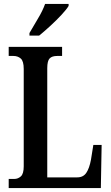

<svg xmlns="http://www.w3.org/2000/svg" viewBox="-20 -951 561 971"><path d="M24 0V-46H52Q71 -46 85.5 -59Q100 -72 100 -110V-602Q100 -642 85 -655Q70 -668 48 -668H24V-714H294V-668H269Q243 -668 231 -655.5Q219 -643 219 -606V-54H371Q401 -54 416.5 -77Q432 -100 440 -143L452 -218H494L490 0ZM129 -784Q149 -819 172.5 -858Q196 -897 208 -931H327V-921Q317 -904 291.5 -876.5Q266 -849 235 -820.5Q204 -792 178 -771H129Z"/></svg>

Font: Noto Serif Bengali ExtraCondensed SemiBold
Style: Regular
Weight: 600
Width: 2
Designer: Juan Bruce, Universal Thirst, Indian Type Foundry and the Monotype Design Team.
Foundry: Monotype Imaging Inc.
Version: Version 2.003; ttfautohint (v1.8.4.7-5d5b)